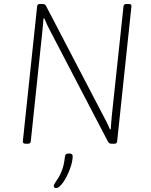

<svg xmlns="http://www.w3.org/2000/svg" viewBox="-20 -722 759 967"><path d="M110 2Q94 2 95 -10L167 -690Q168 -697 171.5 -699.5Q175 -702 184 -702H192Q198 -702 201.5 -701Q205 -700 208 -697.5Q211 -695 213 -690L505 -130Q509 -123 513.5 -114Q518 -105 523.5 -94Q529 -83 534 -70L538 -71Q539 -88 540 -102.5Q541 -117 543 -138L602 -690Q603 -697 606.5 -699.5Q610 -702 619 -702H627Q644 -702 642 -690L570 -10Q569 -3 565.5 -0.5Q562 2 553 2H545Q539 2 535 1Q531 0 528.5 -2.5Q526 -5 523 -10L231 -570Q225 -581 218 -596Q211 -611 203 -630L199 -629Q198 -612 196.5 -597.5Q195 -583 193 -561L135 -10Q134 -3 130.5 -0.5Q127 2 118 2ZM263 225Q258 225 254.5 223Q251 221 251 215Q251 208 258 198Q265 188 275 172Q285 156 294 130.5Q303 105 307 67Q308 58 313 54.5Q318 51 328 51Q346 51 346 64Q346 86 337.5 113.5Q329 141 316 166.5Q303 192 288.5 208.5Q274 225 263 225Z"/></svg>

Font: Asap Thin
Style: Italic
Weight: 250
Italic angle: -6°
Designer: Pablo Cosgaya
Foundry: Omnibus-Type
Version: Version 3.001